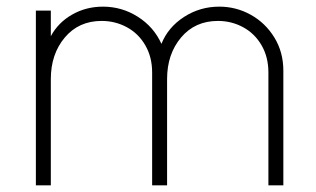

<svg xmlns="http://www.w3.org/2000/svg" viewBox="-20 -558 950 578"><path d="M88 -526H133V-449Q155 -490 197 -514Q239 -538 290 -538Q347 -538 395 -507.5Q443 -477 466 -426Q486 -476 534 -507Q582 -538 640 -538Q691 -538 735 -513.5Q779 -489 806 -445Q833 -401 833 -345V0H788V-340Q788 -386 767.5 -421.5Q747 -457 712 -476Q677 -495 636 -495Q567 -495 525 -445Q483 -395 483 -320V0H438V-340Q438 -386 417.5 -421.5Q397 -457 362 -476Q327 -495 286 -495Q217 -495 175 -445Q133 -395 133 -320V0H88Z"/></svg>

Font: Eudoxus Sans ExtraLight
Style: Regular
Weight: 200
Designer: Stijn de Vries
Foundry: tokotype
Version: Version 2.005